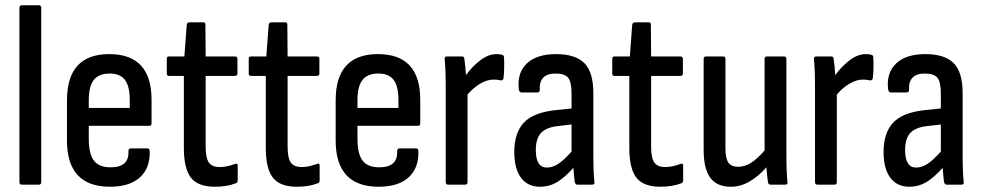

<svg xmlns="http://www.w3.org/2000/svg" viewBox="-20 -703 3739 731"><path d="M63 0Q54 0 54 -10V-673Q54 -683 63 -683H128Q137 -683 137 -673V-10Q137 0 128 0Z M399 8Q235 8 235 -168V-321Q235 -497 396 -497Q557 -497 557 -323V-234Q557 -224 549 -224H318V-175Q318 -117 337.5 -91.5Q357 -66 401 -66Q472 -66 469 -127Q469 -138 478 -138H542Q549 -138 550 -128Q552 -63 512.5 -27.5Q473 8 399 8ZM318 -292H474V-322Q474 -375 455.5 -399Q437 -423 398 -423Q356 -423 337 -398.5Q318 -374 318 -322Z M798 8Q734 8 707 -26.5Q680 -61 680 -140V-414H623Q615 -414 615 -423V-479Q615 -488 623 -488H682L691 -609Q693 -618 701 -618H755Q762 -618 762 -609L763 -488H874Q884 -488 884 -479V-423Q884 -414 874 -414H763V-144Q763 -102 775 -84.5Q787 -67 817 -67Q832 -67 847 -70.5Q862 -74 875 -79Q885 -83 885 -72V-16Q885 -7 877 -5Q844 8 798 8Z M1110 8Q1046 8 1019 -26.5Q992 -61 992 -140V-414H935Q927 -414 927 -423V-479Q927 -488 935 -488H994L1003 -609Q1005 -618 1013 -618H1067Q1074 -618 1074 -609L1075 -488H1186Q1196 -488 1196 -479V-423Q1196 -414 1186 -414H1075V-144Q1075 -102 1087 -84.5Q1099 -67 1129 -67Q1144 -67 1159 -70.5Q1174 -74 1187 -79Q1197 -83 1197 -72V-16Q1197 -7 1189 -5Q1156 8 1110 8Z M1422 8Q1258 8 1258 -168V-321Q1258 -497 1419 -497Q1580 -497 1580 -323V-234Q1580 -224 1572 -224H1341V-175Q1341 -117 1360.5 -91.5Q1380 -66 1424 -66Q1495 -66 1492 -127Q1492 -138 1501 -138H1565Q1572 -138 1573 -128Q1575 -63 1535.5 -27.5Q1496 8 1422 8ZM1341 -292H1497V-322Q1497 -375 1478.5 -399Q1460 -423 1421 -423Q1379 -423 1360 -398.5Q1341 -374 1341 -322Z M1686 0Q1677 0 1677 -10V-367Q1677 -404 1676 -430.5Q1675 -457 1673 -477Q1672 -488 1681 -488H1740Q1747 -488 1748 -479Q1750 -466 1751.5 -449.5Q1753 -433 1754 -417Q1777 -449 1808 -473Q1839 -497 1871 -497Q1885 -497 1892 -494Q1899 -493 1899 -483Q1900 -463 1899.5 -443.5Q1899 -424 1897 -405Q1895 -396 1887 -397Q1874 -400 1859 -400Q1835 -400 1808.5 -384.5Q1782 -369 1760 -343V-10Q1760 0 1751 0Z M2036 8Q1989 8 1963.5 -26.5Q1938 -61 1938 -125Q1938 -196 1974 -235.5Q2010 -275 2097 -284L2156 -290V-348Q2156 -391 2143 -407Q2130 -423 2095 -423Q2032 -423 2035 -361Q2035 -351 2026 -351H1966Q1956 -351 1955 -366Q1949 -427 1986.5 -462Q2024 -497 2097 -497Q2171 -497 2205 -462.5Q2239 -428 2239 -349V-121Q2239 -82 2240 -55Q2241 -28 2243 -11Q2245 0 2235 0H2177Q2171 0 2168 -11Q2167 -20 2165.5 -34.5Q2164 -49 2163 -64Q2129 -26 2100 -9Q2071 8 2036 8ZM2020 -132Q2020 -65 2062 -65Q2083 -65 2104.5 -78.5Q2126 -92 2156 -126V-229L2104 -223Q2059 -218 2039.5 -196.5Q2020 -175 2020 -132Z M2494 8Q2430 8 2403 -26.5Q2376 -61 2376 -140V-414H2319Q2311 -414 2311 -423V-479Q2311 -488 2319 -488H2378L2387 -609Q2389 -618 2397 -618H2451Q2458 -618 2458 -609L2459 -488H2570Q2580 -488 2580 -479V-423Q2580 -414 2570 -414H2459V-144Q2459 -102 2471 -84.5Q2483 -67 2513 -67Q2528 -67 2543 -70.5Q2558 -74 2571 -79Q2581 -83 2581 -72V-16Q2581 -7 2573 -5Q2540 8 2494 8Z M2763 8Q2709 8 2684 -26.5Q2659 -61 2659 -132V-479Q2659 -488 2668 -488H2733Q2742 -488 2742 -479V-138Q2742 -99 2753.5 -83.5Q2765 -68 2790 -68Q2816 -68 2840 -83.5Q2864 -99 2891 -130V-479Q2891 -488 2900 -488H2965Q2974 -488 2974 -479V-122Q2974 -85 2975 -58Q2976 -31 2978 -11Q2980 0 2970 0H2914Q2905 0 2904 -9Q2900 -35 2898 -66Q2867 -31 2833 -11.5Q2799 8 2763 8Z M3092 0Q3083 0 3083 -10V-367Q3083 -404 3082 -430.5Q3081 -457 3079 -477Q3078 -488 3087 -488H3146Q3153 -488 3154 -479Q3156 -466 3157.5 -449.5Q3159 -433 3160 -417Q3183 -449 3214 -473Q3245 -497 3277 -497Q3291 -497 3298 -494Q3305 -493 3305 -483Q3306 -463 3305.5 -443.5Q3305 -424 3303 -405Q3301 -396 3293 -397Q3280 -400 3265 -400Q3241 -400 3214.5 -384.5Q3188 -369 3166 -343V-10Q3166 0 3157 0Z M3442 8Q3395 8 3369.5 -26.5Q3344 -61 3344 -125Q3344 -196 3380 -235.5Q3416 -275 3503 -284L3562 -290V-348Q3562 -391 3549 -407Q3536 -423 3501 -423Q3438 -423 3441 -361Q3441 -351 3432 -351H3372Q3362 -351 3361 -366Q3355 -427 3392.5 -462Q3430 -497 3503 -497Q3577 -497 3611 -462.5Q3645 -428 3645 -349V-121Q3645 -82 3646 -55Q3647 -28 3649 -11Q3651 0 3641 0H3583Q3577 0 3574 -11Q3573 -20 3571.5 -34.5Q3570 -49 3569 -64Q3535 -26 3506 -9Q3477 8 3442 8ZM3426 -132Q3426 -65 3468 -65Q3489 -65 3510.5 -78.5Q3532 -92 3562 -126V-229L3510 -223Q3465 -218 3445.5 -196.5Q3426 -175 3426 -132Z"/></svg>

Font: Sofia Sans Condensed Medium
Style: Regular
Weight: 500
Designer: Botio Nikoltchev, Ani Petrova
Foundry: lettersoup
Version: Version 4.101; ttfautohint (v1.8.4.7-5d5b)